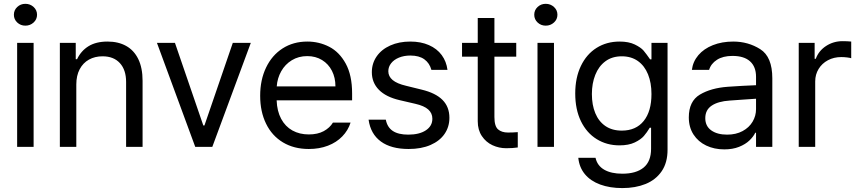

<svg xmlns="http://www.w3.org/2000/svg" viewBox="-20 -749 4375 979"><path d="M67.4 -530.3H151.4V0H67.4ZM50.8 -673.8Q50.8 -697.3 67.9 -713.4Q85 -729.5 109.4 -729.5Q133.8 -729.5 151.4 -713.4Q168.9 -697.3 168.9 -673.8Q168.9 -650.4 151.4 -634.3Q133.8 -618.2 109.4 -618.2Q85 -618.2 67.9 -634.3Q50.8 -650.4 50.8 -673.8Z M369.1 0H285.2V-530.3H366.2V-447.3H373Q393.1 -489.7 431.4 -513.4Q469.7 -537.1 528.3 -537.1Q583 -537.1 623 -514.9Q663.1 -492.7 685.1 -447.8Q707 -402.8 707 -336.9V0H623V-331.1Q623 -392.6 591.3 -427.2Q559.6 -461.9 502.9 -461.9Q463.9 -461.9 433.6 -445.1Q403.3 -428.2 386.2 -395.8Q369.1 -363.3 369.1 -318.4Z M1062.5 0H975.6L780.3 -530.3H872.1L1016.6 -109.4H1022.5L1167 -530.3H1258.8Z M1306.6 -260.7Q1306.6 -341.8 1336.7 -404.5Q1366.7 -467.3 1421.1 -502.2Q1475.6 -537.1 1546.9 -537.1Q1606.9 -537.1 1658.7 -510.5Q1710.4 -483.9 1742.9 -424.6Q1775.4 -365.2 1775.4 -272.5V-237.3H1390.6Q1392.6 -182.1 1413.6 -143.1Q1434.6 -104 1470.9 -83.7Q1507.3 -63.5 1554.7 -63.5Q1599.6 -63.5 1630.6 -80.3Q1661.6 -97.2 1677.7 -124H1767.6Q1754.9 -84 1725.3 -53.5Q1695.8 -22.9 1652.1 -6.1Q1608.4 10.7 1554.7 10.7Q1479 10.7 1422.9 -22.9Q1366.7 -56.6 1336.7 -118.2Q1306.6 -179.7 1306.6 -260.7ZM1690.4 -308.6Q1690.4 -353 1672.6 -387.9Q1654.8 -422.9 1622.1 -442.9Q1589.4 -462.9 1546.9 -462.9Q1502.4 -462.9 1468 -441.9Q1433.6 -420.9 1413.8 -385.5Q1394 -350.1 1391.1 -308.6Z M2072.3 -465.8Q2040 -465.8 2014.4 -455.3Q1988.8 -444.8 1974.4 -426.5Q1960 -408.2 1960 -385.7Q1960 -359.4 1982.2 -340.8Q2004.4 -322.3 2050.8 -311.5L2129.9 -292Q2201.2 -274.9 2236.3 -239.5Q2271.5 -204.1 2271.5 -148.4Q2271.5 -102.1 2246.8 -66.2Q2222.2 -30.3 2175.3 -9.8Q2128.4 10.7 2063.5 10.7Q1974.1 10.7 1921.9 -27.6Q1869.6 -65.9 1859.4 -138.7H1947.3Q1954.6 -100.1 1982.9 -81.3Q2011.2 -62.5 2061.5 -62.5Q2118.2 -62.5 2151.4 -84.5Q2184.6 -106.4 2184.6 -143.6Q2184.6 -171.9 2163.6 -190.7Q2142.6 -209.5 2097.7 -219.7L2017.6 -238.3Q1948.2 -254.4 1912.1 -291Q1876 -327.6 1876 -380.9Q1876 -425.8 1900.6 -461.4Q1925.3 -497.1 1970 -517.1Q2014.6 -537.1 2072.3 -537.1Q2126 -537.1 2167 -519Q2208 -501 2232.2 -468.3Q2256.3 -435.5 2261.7 -392.6H2179.7Q2170.4 -427.2 2143.8 -446.5Q2117.2 -465.8 2072.3 -465.8Z M2612.3 -460H2501V-152.3Q2501 -105.5 2519.5 -89.4Q2538.1 -73.2 2570.3 -73.2Q2594.7 -73.2 2620.1 -75.2V2.9Q2594.7 6.8 2561.5 6.8Q2524.4 6.8 2491.2 -8.5Q2458 -23.9 2437 -55.2Q2416 -86.4 2416 -130.9V-460H2335.9V-530.3H2416V-657.2H2501V-530.3H2612.3Z M2720.7 -530.3H2804.7V0H2720.7ZM2704.1 -673.8Q2704.1 -697.3 2721.2 -713.4Q2738.3 -729.5 2762.7 -729.5Q2787.1 -729.5 2804.7 -713.4Q2822.3 -697.3 2822.3 -673.8Q2822.3 -650.4 2804.7 -634.3Q2787.1 -618.2 2762.7 -618.2Q2738.3 -618.2 2721.2 -634.3Q2704.1 -650.4 2704.1 -673.8Z M2928.7 55.7H3016.6Q3025.4 95.7 3060.8 116.2Q3096.2 136.7 3153.3 136.7Q3223.6 136.7 3261.7 105.5Q3299.8 74.2 3299.8 9.8V-97.7H3293Q3278.8 -73.7 3263.2 -55.7Q3247.6 -37.6 3216.6 -22.7Q3185.5 -7.8 3138.7 -7.8Q3073.7 -7.8 3022.5 -39.6Q2971.2 -71.3 2942.1 -131.1Q2913.1 -190.9 2913.1 -272.5Q2913.1 -352.5 2941.9 -412.6Q2970.7 -472.7 3022 -504.9Q3073.2 -537.1 3139.6 -537.1Q3186 -537.1 3217 -522Q3248 -506.8 3261.5 -491Q3274.9 -475.1 3294.9 -446.3H3301.8V-530.3H3383.8V14.6Q3383.8 80.6 3353.8 124.3Q3323.7 168 3272 189Q3220.2 210 3153.3 210Q3089.4 210 3040.3 191.9Q2991.2 173.8 2962.4 139.2Q2933.6 104.5 2928.7 55.7ZM3301.8 -269.5Q3301.8 -326.7 3284.2 -370.1Q3266.6 -413.6 3232.7 -437.7Q3198.7 -461.9 3150.4 -461.9Q3101.1 -461.9 3066.9 -436.5Q3032.7 -411.1 3015.4 -367.4Q2998 -323.7 2998 -269.5Q2998 -213.9 3015.4 -171.9Q3032.7 -129.9 3066.9 -106.4Q3101.1 -83 3150.4 -83Q3222.7 -83 3262.2 -132.1Q3301.8 -181.2 3301.8 -269.5Z M3691.4 -306.6Q3724.6 -309.1 3765.9 -311.3Q3807.1 -313.5 3835 -314.5V-357.4Q3835 -408.7 3804.4 -436.3Q3773.9 -463.9 3714.8 -463.9Q3666.5 -463.9 3635.7 -444.1Q3605 -424.3 3595.7 -392.6H3507.8Q3513.2 -435.1 3541 -467.8Q3568.8 -500.5 3615 -518.8Q3661.1 -537.1 3718.8 -537.1Q3794.9 -537.1 3856.4 -498.3Q3918 -459.5 3918 -349.6V0H3835V-72.3H3831.1Q3821.3 -51.8 3801 -32.5Q3780.8 -13.2 3748.3 -0.2Q3715.8 12.7 3672.9 12.7Q3622.1 12.7 3581.1 -6.8Q3540 -26.4 3516.1 -63.2Q3492.2 -100.1 3492.2 -150.4Q3492.2 -232.9 3548.6 -266.6Q3605 -300.3 3691.4 -306.6ZM3687.5 -62.5Q3732.9 -62.5 3766.4 -80.6Q3799.8 -98.6 3817.4 -128.4Q3835 -158.2 3835 -192.4V-245.6Q3823.2 -245.1 3770.5 -241.2L3701.2 -236.3Q3641.6 -232.4 3608.9 -210.4Q3576.2 -188.5 3576.2 -146.5Q3576.2 -106 3606.7 -84.2Q3637.2 -62.5 3687.5 -62.5Z M4052.7 -530.3H4133.8V-449.2H4139.6Q4154.3 -489.7 4191.9 -514.4Q4229.5 -539.1 4276.4 -539.1Q4300.8 -539.1 4320.3 -537.1V-452.1Q4314.9 -454.1 4299.6 -456.1Q4284.2 -458 4269.5 -458Q4231.9 -458 4201.7 -441.9Q4171.4 -425.8 4154.1 -397.5Q4136.7 -369.1 4136.7 -334V0H4052.7Z"/></svg>

Font: WEMIX Pretendard
Style: Regular
Weight: 400
Designer: Base glyphs from Inter by Rasmus Andersson; Hangeul glyphs from Noto Sans CJK(Source Han Sans) by Jang Soo-young and Kan
Foundry: Kil Hyung-jin
Version: Version 1.000